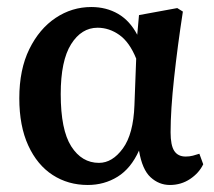

<svg xmlns="http://www.w3.org/2000/svg" viewBox="-20 -513 609 547"><path d="M153 -245Q153 -143 183 -96Q213 -49 262 -49Q300 -49 330 -90Q360 -131 363 -213L368 -346Q349 -393 320 -413.5Q291 -434 258 -434Q212 -434 182.5 -387Q153 -340 153 -245ZM230 14Q174 14 130 -14.5Q86 -43 60.5 -98.5Q35 -154 35 -233Q35 -315 63.5 -373Q92 -431 138.5 -462Q185 -493 240 -493Q283 -493 316.5 -473.5Q350 -454 371 -414L376 -470L485 -490L501 -480Q486 -383 476 -291Q466 -199 466 -136Q466 -99 476.5 -83Q487 -67 509 -67Q520 -67 529.5 -69.5Q539 -72 548 -75L559 -45Q547 -20 521.5 -3Q496 14 464 14Q433 14 409 -8Q385 -30 376 -84Q353 -33 315 -9.5Q277 14 230 14Z"/></svg>

Font: Source Serif Pro SemiBold
Style: Regular
Weight: 600
Designer: Frank Grießhammer
Foundry: Adobe Systems Incorporated
Version: Version 3.001;hotconv 1.0.111;makeotfexe 2.5.65597